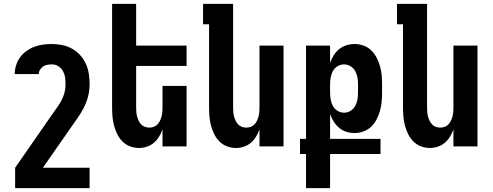

<svg xmlns="http://www.w3.org/2000/svg" viewBox="-20 -755 2540 990"><path d="M442 215H58V110L244 -158Q257 -177 270.5 -195.5Q284 -214 295 -233.5Q306 -253 312 -275Q318 -297 318 -320Q318 -338 315.5 -355.5Q313 -373 304.5 -388.5Q296 -404 281 -413.5Q266 -423 248 -423Q236 -423 224.5 -421Q213 -419 203 -412.5Q193 -406 186.5 -395.5Q180 -385 180 -373H56Q56 -396 63 -418.5Q70 -441 83.5 -459.5Q97 -478 116.5 -492Q136 -506 157.5 -514Q179 -522 202 -525Q225 -528 248 -528Q275 -528 301.5 -522.5Q328 -517 351.5 -504Q375 -491 393.5 -470.5Q412 -450 423 -425.5Q434 -401 438 -374Q442 -347 442 -320Q442 -289 434.5 -259Q427 -229 413 -201.5Q399 -174 381.5 -148.5Q364 -123 346 -98L201 110H442Z M696 8Q673 8 650.5 -0.5Q628 -9 611.5 -25.5Q595 -42 584.5 -63.5Q574 -85 568 -107.5Q562 -130 560 -153.5Q558 -177 558 -200V-735H682V-520H942V-415H682V-200Q682 -188 683 -176.5Q684 -165 687 -154Q690 -143 695 -132.5Q700 -122 708 -113.5Q716 -105 727 -101Q738 -97 750 -97Q762 -97 773 -101Q784 -105 792 -113.5Q800 -122 805 -132.5Q810 -143 813 -154Q816 -165 817 -176.5Q818 -188 818 -200V-312H942V0H818V-88Q811 -68 800 -50Q789 -32 773 -18.5Q757 -5 737 1.5Q717 8 696 8Z M1196 8Q1173 8 1150.5 -0.5Q1128 -9 1111.5 -25.5Q1095 -42 1084.5 -63.5Q1074 -85 1068 -107.5Q1062 -130 1060 -153.5Q1058 -177 1058 -200V-630H1027V-735H1182V-200Q1182 -188 1183 -176.5Q1184 -165 1187 -154Q1190 -143 1195 -132.5Q1200 -122 1208 -113.5Q1216 -105 1227 -101Q1238 -97 1250 -97Q1262 -97 1273 -101Q1284 -105 1292 -113.5Q1300 -122 1305 -132.5Q1310 -143 1313 -154Q1316 -165 1317 -176.5Q1318 -188 1318 -200V-520H1442V0H1318V-88Q1311 -68 1300 -50Q1289 -32 1273 -18.5Q1257 -5 1237 1.5Q1217 8 1196 8Z M1558 215V39H1527V-39H1558V-520H1682V-431Q1689 -451 1700.5 -469.5Q1712 -488 1728.5 -501.5Q1745 -515 1766 -521.5Q1787 -528 1808 -528Q1832 -528 1854.5 -520Q1877 -512 1894 -495.5Q1911 -479 1922 -457.5Q1933 -436 1939.5 -413.5Q1946 -391 1948 -367.5Q1950 -344 1950 -320V-277Q1950 -254 1948 -230.5Q1946 -207 1939.5 -184Q1933 -161 1922 -139.5Q1911 -118 1894 -102Q1877 -86 1854.5 -77.5Q1832 -69 1808 -69Q1787 -69 1766 -75.5Q1745 -82 1728.5 -96Q1712 -110 1700.5 -128.5Q1689 -147 1682 -167V-39H1942V39H1682V215ZM1754 -174Q1772 -174 1787.5 -183.5Q1803 -193 1811.5 -208.5Q1820 -224 1823 -242Q1826 -260 1826 -277V-320Q1826 -338 1823 -355.5Q1820 -373 1811.5 -388.5Q1803 -404 1787.5 -413.5Q1772 -423 1754 -423Q1736 -423 1720.5 -413.5Q1705 -404 1696.5 -388.5Q1688 -373 1685 -355.5Q1682 -338 1682 -320V-277Q1682 -260 1685 -242Q1688 -224 1696.5 -208.5Q1705 -193 1720.5 -183.5Q1736 -174 1754 -174Z M2196 8Q2173 8 2150.5 -0.5Q2128 -9 2111.5 -25.5Q2095 -42 2084.5 -63.5Q2074 -85 2068 -107.5Q2062 -130 2060 -153.5Q2058 -177 2058 -200V-630H2027V-735H2182V-200Q2182 -188 2183 -176.5Q2184 -165 2187 -154Q2190 -143 2195 -132.5Q2200 -122 2208 -113.5Q2216 -105 2227 -101Q2238 -97 2250 -97Q2262 -97 2273 -101Q2284 -105 2292 -113.5Q2300 -122 2305 -132.5Q2310 -143 2313 -154Q2316 -165 2317 -176.5Q2318 -188 2318 -200V-520H2442V0H2318V-88Q2311 -68 2300 -50Q2289 -32 2273 -18.5Q2257 -5 2237 1.5Q2217 8 2196 8Z"/></svg>

Font: Iosevka Term Curly Extrabold
Style: Regular
Weight: 800
Designer: Belleve Invis
Foundry: Belleve Invis
Version: Version 32.3.0